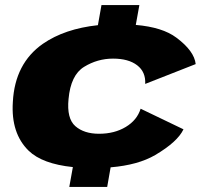

<svg xmlns="http://www.w3.org/2000/svg" viewBox="-20 -715 820 755"><path d="M252.5 20 266.5 -58Q146 -70.5 92.5 -122.5Q22.5 -191 30.5 -314Q38.5 -466 149 -543Q234.5 -602 365 -616L379 -695H528L514 -617Q619 -608 673.5 -567Q744 -514.5 749.5 -463L551 -385Q553.5 -432 519.5 -458.2Q485.5 -484.5 424.5 -484.5Q363.5 -484.5 310.8 -452.2Q258 -420 249.5 -325.5Q242 -249 276.2 -219Q310.5 -189 369.5 -189Q430 -189 474.5 -215.8Q519 -242.5 533 -287.5L701.5 -206.5Q678 -157 590.5 -105.5Q523 -66 415 -57L401.5 20Z"/></svg>

Font: Anybody ExtraExpanded ExtraBold
Style: Italic
Weight: 800
Width: 8
Italic angle: -10°
Designer: Tyler Finck
Foundry: Etcetera Type Company
Version: Version 1.010; ttfautohint (v1.8.3) -l 8 -r 50 -G 200 -x 14 